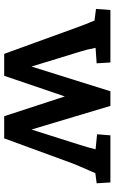

<svg xmlns="http://www.w3.org/2000/svg" viewBox="160 -694 534 893"><g transform="rotate(90 426.5 -247.0)"><path d="M75 -420 21 -427 26 -494H270L274 -430L202 -425Q210 -383 220 -352L289 -127L404 -494H472L582 -127L654 -354Q668 -399 674 -425L604 -432L609 -494H828L832 -430L785 -424L774 -399Q748 -340 740 -319L623 0H520L428 -282L332 0H230L105 -344Q93 -378 75 -420Z"/></g></svg>

Font: Andada Pro
Style: Bold
Weight: 700
Designer: Carolina Giovagnoli
Foundry: Huerta Tipografica
Version: Version 3.005; ttfautohint (v1.8.4)